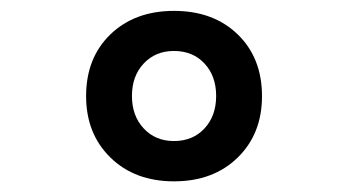

<svg xmlns="http://www.w3.org/2000/svg" viewBox="-20 -760 640 353"><path d="M300 -426.6Q227.7 -426.6 183 -470.4Q138.3 -514.1 138.3 -583.3Q138.3 -653.6 183 -696.8Q227.8 -740 300 -740Q372.3 -740 417 -696.8Q461.7 -653.5 461.7 -583.2Q461.7 -514 417 -470.3Q372.2 -426.6 300 -426.6ZM299.7 -500.7Q334.5 -500.7 355.9 -523.8Q377.4 -546.8 377.4 -583.6Q377.4 -620.3 355.9 -643.3Q334.5 -666.3 299.7 -666.3Q265.9 -666.3 244.3 -643.3Q222.6 -620.3 222.6 -583.6Q222.6 -546.8 244.3 -523.8Q265.9 -500.7 299.7 -500.7Z"/></svg>

Font: Atlassian Mono
Style: Regular
Weight: 400
Monospace: yes
Designer: Philipp Nurullin, Konstantin Bulenkov
Foundry: Modifications by Atlassian Pty Ltd, manufactured by JetBrains
Version: Version 2.304